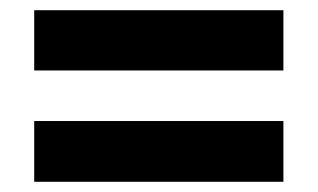

<svg xmlns="http://www.w3.org/2000/svg" viewBox="-20 -540 623 376"><path d="M47 -402V-520H535V-402ZM47 -184V-303H535V-184Z"/></svg>

Font: Noto Sans Meetei Mayek ExtraBold
Style: Regular
Weight: 800
Designer: Monotype Design Team and Neelakash Kshetrimayum
Foundry: Monotype Imaging Inc.
Version: Version 2.002; ttfautohint (v1.8.4.7-5d5b)